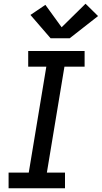

<svg xmlns="http://www.w3.org/2000/svg" viewBox="-20 -1008 545 1028"><path d="M26 0V-84H134L228 -651H131V-735H433V-651H325L231 -84H328V0ZM251 -803 143 -928 223 -982 310 -862 438 -988 505 -922 353 -803Z"/></svg>

Font: Iosevka Etoile Medium Oblique
Style: Regular
Weight: 500
Italic angle: -9°
Designer: Belleve Invis
Foundry: Belleve Invis
Version: Version 15.5.2; ttfautohint (v1.8.4)